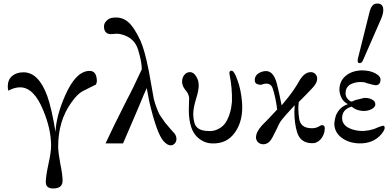

<svg xmlns="http://www.w3.org/2000/svg" viewBox="-20 -811 2220 1086"><path d="M528 -349Q526 -344 523 -333L447 -295Q417 -279 382 -229Q309 -126 309 18Q309 50 321 115Q334 177 334 211Q334 255 281 255Q239 255 239 219Q239 186 254 117Q269 50 269 13Q269 -80 225 -186Q172 -317 94 -317Q61 -317 27 -298Q24 -310 24 -322Q24 -360 48.5 -381Q73 -402 113 -402Q198 -402 247 -269Q272 -199 294 -65Q298 -157 349 -272Q410 -410 487 -410Q528 -410 528 -349Z M967 -56Q978 -42 978 -25Q978 -10 968.5 0.5Q959 11 945 11Q926 11 904 -14Q866 -58 824 -238L810 -313Q799 -290 759 -193Q749 -168 676 0H577Q619 -91 698 -247Q728 -302 782 -419Q782 -462 761 -530Q740 -599 665 -617Q644 -622 626 -619L603 -618Q574 -621 569 -650Q564 -676 583 -694Q599 -710 620 -711Q668 -717 703 -688Q738 -659 774 -582Q799 -526 822 -408L850 -251Q864 -199 883 -162L914 -117Q951 -73 967 -56Z M1349 -233Q1357 -129 1309 -62Q1262 5 1176 0Q1142 -1 1111 -23Q1075 -49 1061 -94Q1048 -134 1048 -189Q1048 -214 1049 -231Q1050 -244 1050 -256Q1048 -276 1036 -293Q1017 -315 1013 -330Q1010 -339 1010 -350Q1010 -371 1022.5 -387Q1035 -403 1054 -403Q1081 -403 1098 -362Q1104 -347 1104 -327Q1104 -300 1090 -255Q1073 -201 1073 -165Q1073 -142 1079 -119Q1090 -71 1158 -70Q1187 -67 1215 -81.5Q1243 -96 1258 -120Q1287 -169 1292 -237Q1294 -311 1279 -387Q1273 -411 1290 -411Q1304 -411 1322 -361Q1343 -306 1349 -233Z M1815 -65Q1801 -14 1760 -2Q1757 -1 1746 -1Q1681 -1 1661 -61Q1645 -113 1645 -179Q1645 -192 1647 -216Q1589 -153 1575 -135Q1561 -118 1548 -87Q1528 -46 1521 -34Q1501 5 1469 5Q1452 5 1440 -6Q1428 -17 1428 -34Q1428 -65 1463 -103Q1492 -131 1548 -192Q1537 -270 1522 -312Q1513 -338 1486 -338Q1479 -338 1471 -336Q1454 -328 1439 -334Q1421 -338 1421 -357Q1421 -392 1461 -405Q1472 -409 1485 -409Q1532 -409 1550 -321Q1555 -305 1573 -215L1612 -263Q1648 -309 1672 -352Q1701 -403 1738 -403Q1753 -403 1763.5 -392.5Q1774 -382 1774 -367Q1774 -339 1743 -309Q1725 -289 1670 -234Q1664 -195 1672 -141Q1679 -89 1736 -86Q1765 -83 1790 -99Q1795 -103 1802 -103Q1817 -103 1817 -85Q1817 -81 1815 -65Z M2135 -703 2034 -472Q2027 -454 2014 -454Q2003 -454 2003 -467Q2003 -474 2004 -478L2065 -722Q2072 -754 2078 -766Q2090 -791 2112 -791Q2121 -791 2126 -790Q2148 -783 2148 -755Q2148 -733 2135 -703ZM2151 -99Q2156 -96 2156 -88Q2156 -76 2138 -53Q2092 2 2011 0Q1951 -2 1911 -33Q1871 -64 1871 -113Q1873 -137 1880 -158Q1900 -206 1948 -222Q1907 -242 1900 -297Q1898 -349 1933 -380Q1968 -411 2026 -413Q2073 -413 2104.5 -395.5Q2136 -378 2132 -355Q2129 -329 2105 -329Q2091 -330 2065 -338Q2060 -339 2055.5 -340.5Q2051 -342 2048.5 -343Q2046 -344 2043.5 -344.5Q2041 -345 2039 -346H2038Q2002 -350 1974 -339Q1938 -326 1935 -290Q1932 -263 1951 -247Q1964 -234 1972 -237Q1987 -246 2039 -257Q2062 -259 2082.5 -249Q2103 -239 2103 -222Q2104 -205 2080.5 -193Q2057 -181 2026 -184Q1991 -188 1969 -208Q1915 -192 1915 -143Q1915 -91 1992 -74Q2041 -64 2095 -81Q2145 -103 2151 -99Z"/></svg>

Font: GFS Didot Classic
Style: Regular
Weight: 400
Designer: George D. Matthiopoulos
Foundry: George D. Matthiopoulos
Version: Version 1.000